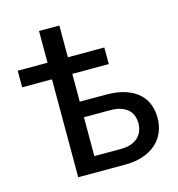

<svg xmlns="http://www.w3.org/2000/svg" viewBox="-99 -734 761 821"><g transform="rotate(-15 282.0 -324.0)"><path d="M237 -647.5V-507H398.5V-433.5H237V-310.5H352Q404.5 -310.5 440.8 -297.8Q477 -285 499 -264Q521 -243 530.8 -215.5Q540.5 -188 540.5 -158Q540.5 -123.5 528.2 -94.5Q516 -65.5 492.2 -44.5Q468.5 -23.5 433.8 -11.8Q399 0 354 0H147V-433.5H15V-507H147V-647.5ZM237 -241.5V-69.5H353.5Q379.5 -69.5 398.5 -76Q417.5 -82.5 430.2 -94.2Q443 -106 449.2 -122Q455.5 -138 455.5 -157Q455.5 -174 450 -189.5Q444.5 -205 432.2 -216.5Q420 -228 400.5 -234.8Q381 -241.5 352.5 -241.5Z"/></g></svg>

Font: Lato Medium
Style: Regular
Weight: 500
Designer: Lukasz Dziedzic
Foundry: tyPoland Lukasz Dziedzic
Version: Version 2.006; 2014-01-15